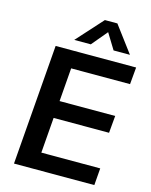

<svg xmlns="http://www.w3.org/2000/svg" viewBox="-134 -1014 864 1099"><g transform="rotate(15 297.5 -464.0)"><path d="M58 0 114 -712H591L582 -611H233L193 -101H542L534 0ZM194 -311 201 -413H547L538 -311ZM306 -773H208L348 -928H422L538 -773H441L384 -866Z"/></g></svg>

Font: Muli
Style: Bold Italic
Weight: 700
Italic angle: -4.541°
Designer: Vernon Adams
Foundry: Vernon Adams
Version: Version 2.100; ttfautohint (v1.8.1.43-b0c9)